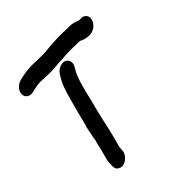

<svg xmlns="http://www.w3.org/2000/svg" viewBox="-186 -813 984 984"><g transform="rotate(-45 306.0 -321.0)"><path d="M287 -558C274 -553 264 -545 256 -534L248 -521C227 -490 213 -444 202 -404L193 -371C183 -335 174 -298 165 -263C155 -236 153 -207 145 -176L143 -160L138 -144C136 -137 135 -131 134 -124L116 -56C113 -47 112 -38 112 -29C112 -7 107 8 122 20C154 47 203 6 204 -26C205 -35 205 -47 207 -56C212 -74 217 -93 222 -111C237 -168 248 -231 263 -286L271 -316C276 -334 279 -352 284 -371L293 -404C296 -415 299 -426 302 -435C307 -449 317 -478 325 -489L332 -501C355 -536 330 -574 287 -558ZM214 -572C251 -570 285 -577 318 -577C336 -578 349 -580 366 -580H403C409 -579 416 -579 423 -579H438C442 -578 446 -578 449 -578C466 -568 496 -561 520 -567C543 -572 567 -596 569 -621C571 -645 550 -661 525 -656H523C504 -662 490 -668 469 -670H428C422 -671 417 -671 411 -671H389C362 -671 331 -668 303 -666C264 -660 219 -665 178 -665C147 -663 133 -661 106 -655L93 -652C70 -647 44 -624 43 -598C42 -574 63 -558 88 -563L102 -566C123 -570 132 -574 156 -574C175 -574 194 -572 214 -572Z"/></g></svg>

Font: Dictator
Style: Ita
Weight: 500
Version: Version MIL.1277